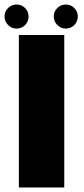

<svg xmlns="http://www.w3.org/2000/svg" viewBox="-22 -830 374 850"><path d="M61.5 0H262.5V-675H61.5ZM51 -703.5Q73.5 -703.5 89 -719.2Q104.5 -735 104.5 -757Q104.5 -779 89 -794.5Q73.5 -810 51 -810Q29.5 -810 13.8 -794.5Q-2 -779 -2 -757Q-2 -735 13.8 -719.2Q29.5 -703.5 51 -703.5ZM269.5 -703.5Q291.5 -703.5 307 -719.2Q322.5 -735 322.5 -757Q322.5 -779 307 -794.5Q291.5 -810 269.5 -810Q247.5 -810 231.8 -794.5Q216 -779 216 -757Q216 -735 231.8 -719.2Q247.5 -703.5 269.5 -703.5Z"/></svg>

Font: Anybody UltraCondensed Thin ExtraBold
Style: Regular
Weight: 800
Version: Version 1.111